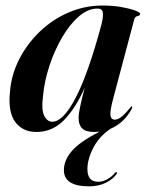

<svg xmlns="http://www.w3.org/2000/svg" viewBox="-20 -468 529 694"><path d="M390 -115Q377 -66.5 379.2 -51Q381.5 -35.5 395 -35.5Q405 -35.5 417.5 -44.5Q430 -53.5 449 -77Q454 -84 456 -83.5Q460 -82.5 455 -72.5Q427.5 -23 379.5 -2.5Q339 24.5 317.5 65.8Q296 107 296 143.5Q296 189 335 189Q351.5 189 368 179.8Q384.5 170.5 395 157.5Q399 153 402.5 154.5Q404.5 156.5 400.5 162Q388 180 362 192.8Q336 205.5 302 205.5Q211 205.5 211 147Q211 111.5 239.5 78Q268 44.5 340 8Q330.5 9 320.5 9Q290 9 277 -4Q264 -17 264 -41.5Q264 -56 270 -84.2Q276 -112.5 286.5 -151.5Q253 -76 211 -33.5Q169 9 112 9Q61.5 9 35 -27.2Q8.5 -63.5 16 -135.5Q20.5 -196.5 48.8 -252.5Q77 -308.5 122.8 -352.8Q168.5 -397 227 -422.5Q285.5 -448 350.5 -448Q388 -448 419 -442.5Q450 -437 468.2 -430Q486.5 -423 486.5 -418.5Q486.5 -411.5 477.2 -409.8Q468 -408 465.5 -399ZM135.5 -121Q129 -70.5 140 -49.2Q151 -28 169 -28Q208.5 -28 253.5 -114.5Q298.5 -201 345.5 -375Q353.5 -404.5 352 -420.8Q350.5 -437 332 -437Q298 -437 265.2 -408.8Q232.5 -380.5 205 -333.8Q177.5 -287 159 -231.2Q140.5 -175.5 135.5 -121Z"/></svg>

Font: Fraunces 144pt S000 SemiBold
Style: Italic
Weight: 600
Italic angle: -16°
Version: Version 1.000; ttfautohint (v1.8.3)